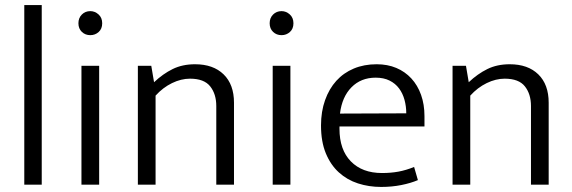

<svg xmlns="http://www.w3.org/2000/svg" viewBox="-20 -730 2261 759"><path d="M76 0V-710H145V0Z M302 0V-470H372V0ZM337 -591Q317 -591 303.5 -604Q290 -617 290 -638Q290 -659 303.5 -672.5Q317 -686 337 -686Q355 -686 369.5 -673Q384 -660 384 -638Q384 -616 370 -603.5Q356 -591 337 -591Z M595 0H525V-470H578L589 -405Q624 -438 662.5 -457Q701 -476 751 -476Q823 -476 864 -436Q905 -396 905 -324V0H835V-311Q835 -358 811 -388.5Q787 -419 731 -419Q696 -419 660 -401.5Q624 -384 595 -352Z M1058 0V-470H1128V0ZM1093 -591Q1073 -591 1059.5 -604Q1046 -617 1046 -638Q1046 -659 1059.5 -672.5Q1073 -686 1093 -686Q1111 -686 1125.5 -673Q1140 -660 1140 -638Q1140 -616 1126 -603.5Q1112 -591 1093 -591Z M1658 -230H1322V-221Q1322 -138 1367 -92Q1412 -46 1490 -46Q1525 -46 1555 -51.5Q1585 -57 1617 -70L1632 -18Q1604 -6 1566.5 1.5Q1529 9 1487 9Q1438 9 1395 -5Q1352 -19 1319.5 -48.5Q1287 -78 1268 -124Q1249 -170 1249 -234Q1249 -289 1265 -334Q1281 -379 1309.5 -410.5Q1338 -442 1378.5 -459Q1419 -476 1469 -476Q1512 -476 1546.5 -461.5Q1581 -447 1606 -420Q1631 -393 1644.5 -355Q1658 -317 1658 -271ZM1586 -282Q1586 -310 1579 -335.5Q1572 -361 1557.5 -380.5Q1543 -400 1520 -411.5Q1497 -423 1465 -423Q1407 -423 1369.5 -385Q1332 -347 1324 -281Z M1839 0H1769V-470H1822L1833 -405Q1868 -438 1906.5 -457Q1945 -476 1995 -476Q2067 -476 2108 -436Q2149 -396 2149 -324V0H2079V-311Q2079 -358 2055 -388.5Q2031 -419 1975 -419Q1940 -419 1904 -401.5Q1868 -384 1839 -352Z"/></svg>

Font: Mukta Light
Style: Regular
Weight: 300
Designer: Girish Dalvi and Yashodeep Gholap
Foundry: Ek Type
Version: Version 2.538;PS 1.002;hotconv 16.6.51;makeotf.lib2.5.65220;